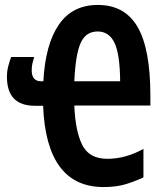

<svg xmlns="http://www.w3.org/2000/svg" viewBox="-20 -744 640 775"><path d="M374 -617Q420 -617 442 -571.5Q464 -526 465 -416H280Q285 -526 306 -571.5Q327 -617 374 -617ZM398 11Q450 11 487.5 -0.5Q525 -12 559 -28V-143Q527 -125 490 -114Q453 -103 413 -103Q340 -103 312 -159Q284 -215 280 -318H587V-358Q587 -546 535.5 -635Q484 -724 375 -724Q272 -724 217.5 -644.5Q163 -565 155 -416H146Q108 -416 108 -460Q108 -476 111 -488.5Q114 -501 118 -514H25Q19 -498 13.5 -477.5Q8 -457 8 -434Q8 -317 121 -317H154Q167 11 398 11Z"/></svg>

Font: Noto Sans Mono UI
Style: Bold
Weight: 700
Designer: Monotype Design team
Foundry: Monotype Imaging Inc.
Version: 1.000